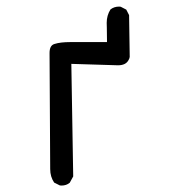

<svg xmlns="http://www.w3.org/2000/svg" viewBox="-20 -578 540 594"><path d="M169.9 -3.9Q185.5 -3.9 195.8 -12.7L206.5 -32.2L200.7 -380.4L345.2 -376Q369.6 -376 377.9 -392.6Q380.4 -396.5 381.3 -401.9L379.4 -531.2L370.6 -548.3L353.5 -557.1Q351.1 -557.6 348.6 -557.6Q333 -557.6 321.8 -548.8Q310.1 -530.3 310.1 -507.3Q310.1 -505.9 310.5 -491.7Q311 -477.5 311 -452.1V-447.8H197.3Q166.5 -447.8 148.4 -441.9Q133.3 -437.5 133.3 -414.1L135.3 -54.7Q135.3 -31.2 147.5 -13.2L165 -4.4Q167.5 -3.9 169.9 -3.9Z"/></svg>

Font: Bakudai
Style: Light
Weight: 300
Version: Version 1.48